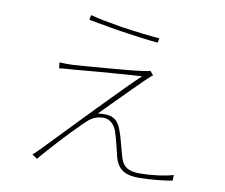

<svg xmlns="http://www.w3.org/2000/svg" viewBox="-84 -868 1168 997"><g transform="rotate(10 500.0 -369.5)"><path d="M688 -707C642 -710 571 -718 498 -729L488 -730C484 -731 480 -732 477 -732L466 -734C412 -743 359 -753 318 -764L313 -739C343 -733 374 -727 406 -722L416 -720L427 -718C439 -716 452 -714 464 -712L475 -710C552 -698 627 -688 683 -683L688 -707ZM884 9 885 -21C841 -7 765 2 710 2C646 2 620 -18 606 -63C601 -79 596 -100 590 -121L587 -132C581 -157 574 -180 568 -196C554 -240 530 -269 481 -269C471 -269 453 -269 441 -267C463 -289 498 -324 533 -360L541 -368C549 -376 556 -383 563 -390L571 -398L575 -402L583 -410L587 -414L594 -422L598 -425L605 -432L609 -436L616 -443C628 -455 638 -465 645 -472L648 -475C654 -481 678 -504 689 -512L671 -533C662 -529 649 -527 634 -525C600 -520 526 -513 451 -507L439 -506C369 -500 300 -495 269 -493C241 -492 222 -492 199 -494L202 -463C224 -466 241 -467 272 -469C306 -472 382 -478 459 -485L477 -486C538 -491 597 -495 634 -497C595 -461 526 -391 453 -316L444 -306C439 -302 435 -297 430 -293L417 -279L408 -269C403 -265 398 -260 394 -255L385 -246C282 -139 186 -39 171 -24C159 -12 150 -4 143 1L171 20C190 -5 228 -47 267 -89L275 -98C305 -130 335 -162 359 -185L365 -192C377 -203 386 -212 393 -218C415 -238 440 -250 475 -250C509 -250 533 -225 545 -191C556 -159 573 -88 580 -58C601 10 644 25 711 25C766 25 841 17 884 9Z"/></g></svg>

Font: Glow Sans SC Normal Thin
Style: Regular
Weight: 100
Designer: Ryoko NISHIZUKA (kana, bopomofo & ideographs); Paul D. Hunt (Latin, Greek & Cyrillic); Sandoll Communications, Soo-young
Version: Version 0.93